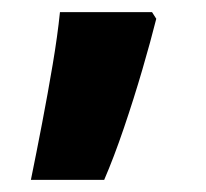

<svg xmlns="http://www.w3.org/2000/svg" viewBox="-20 -160 340 317"><path d="M238 -129Q229 -93 215 -45Q201 3 184.5 51.5Q168 100 152 137H31Q40 93 49.5 43.5Q59 -6 67 -53.5Q75 -101 79 -140H231Z"/></svg>

Font: Noto Sans Meetei Mayek ExtraBold
Style: Regular
Weight: 800
Designer: Monotype Design Team and Neelakash Kshetrimayum
Foundry: Monotype Imaging Inc.
Version: Version 2.002; ttfautohint (v1.8.4.7-5d5b)